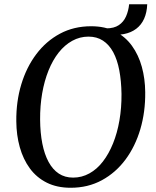

<svg xmlns="http://www.w3.org/2000/svg" viewBox="-20 -877 736 907"><path d="M314 10Q249 10 200.8 -14.2Q152.5 -38.5 121 -81.5Q89.5 -124.5 73.5 -181.5Q57.5 -238.5 57 -304Q56 -397 80.5 -478.2Q105 -559.5 151.5 -621.2Q198 -683 263.5 -718Q329 -753 410.5 -753Q476 -753 524 -728.5Q572 -704 603.2 -660.8Q634.5 -617.5 650 -561.2Q665.5 -505 666 -441.5Q667 -348.5 643 -267Q619 -185.5 572.8 -123.2Q526.5 -61 461 -25.5Q395.5 10 314 10ZM325.5 -38Q366.5 -38 402.2 -57.8Q438 -77.5 466 -113.8Q494 -150 514 -199.5Q534 -249 544.2 -308.2Q554.5 -367.5 554 -433Q553 -495 543.5 -545Q534 -595 514.8 -630.5Q495.5 -666 466.5 -685Q437.5 -704 398 -704Q357 -704 321.2 -684.2Q285.5 -664.5 257.2 -628.8Q229 -593 209.2 -544Q189.5 -495 179.2 -436Q169 -377 169.5 -311.5Q170 -249 180 -198.5Q190 -148 209.5 -112Q229 -76 257.8 -57Q286.5 -38 325.5 -38ZM590 -857H675.5Q674 -818 660.8 -788.5Q647.5 -759 623.2 -740.8Q599 -722.5 565 -716Q531 -709.5 487 -716L482 -743Q518.5 -743 541.2 -758.2Q564 -773.5 575.5 -799.8Q587 -826 590 -857Z"/></svg>

Font: Merriweather 36pt
Style: Italic
Weight: 400
Italic angle: -7.8°
Version: Version 2.101